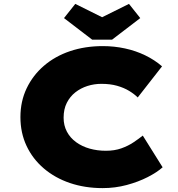

<svg xmlns="http://www.w3.org/2000/svg" viewBox="-20 -957 914 987"><path d="M508 10Q417 10 340 -16Q263 -42 205.5 -91Q148 -140 116.5 -207Q85 -274 85 -355Q85 -436 117 -503Q149 -570 206 -619Q263 -668 340 -694Q417 -720 509 -720Q567 -720 622.5 -708Q678 -696 726.5 -672.5Q775 -649 813 -616L688 -456Q670 -474 643.5 -490Q617 -506 582 -516Q547 -526 501 -526Q464 -526 429.5 -515Q395 -504 367.5 -482.5Q340 -461 323.5 -428.5Q307 -396 307 -352Q307 -312 324 -280Q341 -248 371.5 -226Q402 -204 441 -193Q480 -182 524 -182Q569 -182 604 -194.5Q639 -207 666.5 -225.5Q694 -244 714 -260L816 -97Q787 -71 739 -46.5Q691 -22 631.5 -6Q572 10 508 10ZM454 -753 309 -864 367 -937 520 -861H490L643 -937L701 -864L556 -753Z"/></svg>

Font: Lexend Giga Black
Style: Regular
Weight: 900
Designer: Bonnie Shaver-Troup, Thomas Jockin
Foundry: Lexend
Version: Version 1.007